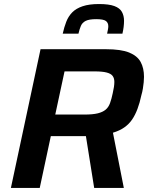

<svg xmlns="http://www.w3.org/2000/svg" viewBox="-20 -932 734 952"><path d="M34 0 181 -688H505Q580 -688 620.5 -671.5Q661 -655 677.5 -624.5Q694 -594 694 -551Q694 -538 692.5 -523.5Q691 -509 688.5 -493Q686 -477 681 -460Q673 -422 661.5 -391.5Q650 -361 634.5 -338.5Q619 -316 596 -300Q573 -284 540 -274L594 0H447L406 -257Q397 -257 387 -257Q377 -257 366 -257H232L177 0ZM254 -364H399Q440 -364 464.5 -370Q489 -376 503.5 -388Q518 -400 525.5 -420.5Q533 -441 539 -470Q543 -487 545 -501Q547 -515 547 -526Q547 -544 538.5 -555.5Q530 -567 508.5 -572.5Q487 -578 449 -578H300ZM291 -765Q298 -797 308.5 -824Q319 -851 338 -870.5Q357 -890 389.5 -901Q422 -912 471 -912Q520 -912 547 -902Q574 -892 584.5 -873Q595 -854 595 -829Q595 -814 593 -798Q591 -782 587 -765H511Q513 -775 515 -784.5Q517 -794 517 -802Q517 -819 505 -828Q493 -837 457 -837Q422 -837 405 -828.5Q388 -820 381 -803.5Q374 -787 369 -765Z"/></svg>

Font: Saira Thin SemiBold
Style: Italic
Weight: 600
Italic angle: -12°
Version: Version 1.101